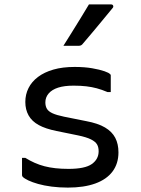

<svg xmlns="http://www.w3.org/2000/svg" viewBox="-20 -844 640 872"><path d="M291 -77Q366 -77 397 -99Q428 -121 428 -157Q428 -176 420.5 -188.5Q413 -201 393 -211Q373 -221 335 -229L237 -249Q187 -259 156 -276Q125 -293 110 -319.5Q95 -346 95 -381Q95 -415 109.5 -444Q124 -473 152.5 -494.5Q181 -516 222.5 -528Q264 -540 319 -540Q364 -540 398.5 -534Q433 -528 454.5 -520.5Q476 -513 480 -507Q482 -506 482.5 -504.5Q483 -503 483 -502Q483 -501 483 -499V-426H468Q442 -437 419.5 -443Q397 -449 372 -452Q347 -455 314 -455Q272 -455 244 -446Q216 -437 201 -419.5Q186 -402 186 -379Q186 -362 193 -350Q200 -338 218.5 -329.5Q237 -321 271 -314L371 -294Q425 -284 457 -265Q489 -246 503.5 -218Q518 -190 518 -152Q518 -101 491 -65Q464 -29 412.5 -10.5Q361 8 288 8Q249 8 214.5 3.5Q180 -1 153.5 -8.5Q127 -16 109 -24.5Q91 -33 83 -41Q82 -43 81 -44.5Q80 -46 80 -48V-127H95Q116 -114 137.5 -104.5Q159 -95 182 -89Q205 -83 232 -80Q259 -77 291 -77ZM384 -824H484Q492 -824 494 -818Q496 -812 491 -807Q467 -778 446.5 -753Q426 -728 405 -703Q384 -678 355 -644Q353 -641 348.5 -638.5Q344 -636 338 -636H268Q287 -666 306.5 -697.5Q326 -729 345.5 -760.5Q365 -792 384 -824Z"/></svg>

Font: Code D OnePiece
Style: Regular
Weight: 400
Version: Version 1.085; ttfautohint (v1.8.4.7-5d5b);Nerd Fonts 3.0.2